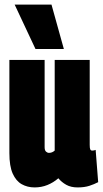

<svg xmlns="http://www.w3.org/2000/svg" viewBox="-20 -809 450 839"><path d="M131 10Q100 10 75 -4Q50 -18 35.5 -50.5Q21 -83 21 -140V-547H175V-166Q175 -152 181 -146.5Q187 -141 194 -141Q208 -141 219 -151V-547H372V-176Q372 -161 374.5 -156Q377 -151 383 -151Q391 -151 398 -154L409 -13Q392 -4 370.5 3Q349 10 319 10Q290 10 269.5 -1.5Q249 -13 235 -30Q213 -11 187 -0.5Q161 10 131 10ZM135 -595 44 -789H205L259 -595Z"/></svg>

Font: Georama ExtraCondensed ExtraBold
Style: Regular
Weight: 800
Width: 2
Designer: Jean-Baptiste Levee
Foundry: Production Type
Version: Version 1.000